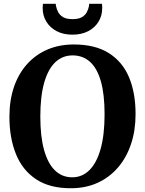

<svg xmlns="http://www.w3.org/2000/svg" viewBox="-20 -988 770 1019"><path d="M359.5 11Q245.5 12 172.5 -36Q99.5 -84 64.8 -170Q30 -256 30 -368.5Q30 -456 54.2 -526.8Q78.5 -597.5 124 -648Q169.5 -698.5 232.2 -725.2Q295 -752 372 -752Q485 -752 557.5 -706.2Q630 -660.5 664.8 -577.8Q699.5 -495 699.5 -382.5Q699.5 -295 675.2 -223Q651 -151 606 -98.8Q561 -46.5 498.5 -18Q436 10.5 359.5 11ZM363.5 -47Q416 -47 454.5 -85Q493 -123 514 -197.5Q535 -272 535 -382Q535 -488 515.2 -557Q495.5 -626 457.5 -660Q419.5 -694 365.5 -694Q312.5 -694 274.2 -658.5Q236 -623 215 -550.8Q194 -478.5 194 -369Q194 -263.5 214 -191.8Q234 -120 271.8 -83.5Q309.5 -47 363.5 -47ZM364.5 -804Q316.5 -804 281 -822.5Q245.5 -841 226 -873Q206.5 -905 206.5 -945Q206.5 -951.5 207 -957.2Q207.5 -963 208 -968H276Q276 -966 276.2 -962.2Q276.5 -958.5 277.5 -955Q280.5 -940 288.5 -924.2Q296.5 -908.5 314.2 -897.5Q332 -886.5 364.5 -886.5Q397.5 -886.5 415.2 -897.2Q433 -908 441 -923.8Q449 -939.5 452 -955Q453 -958.5 453 -962.2Q453 -966 453 -968H521Q522 -963 522.2 -957.5Q522.5 -952 522.5 -945.5Q522.5 -905 503 -873Q483.5 -841 448 -822.5Q412.5 -804 364.5 -804Z"/></svg>

Font: Merriweather 28pt
Style: Bold
Weight: 700
Version: Version 2.100